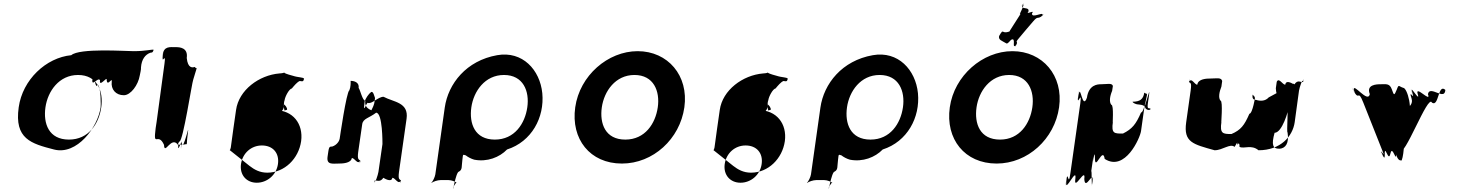

<svg xmlns="http://www.w3.org/2000/svg" viewBox="-20 -1058 9444 1242"><path d="M274 -364C289 -468 362 -573 485 -573C609 -573 650 -468 635 -364C620 -259 554 -155 426 -155C295 -155 259 -259 274 -364ZM441 -701C278 -685 126 -543 101 -364C72 -159 182 -129 329 -91C478 -52 613 -236 631 -364C632 -368 635 -495 611 -511C598 -474 592 -570 579 -550C572 -499 582 -573 578 -547C570 -489 614 -563 627 -539C620 -488 674 -568 670 -542C673 -492 707 -563 703 -531C696 -480 729 -442 781 -442C826 -442 874 -509 884 -569C886 -580 894 -612 892 -622C896 -674 919 -705 953 -717C969 -718 968 -721 974 -736C964 -740 924 -727 845 -727C791 -727 494 -748 441 -701Z M1118 -753C1078 -753 1040 -761 1032 -702C1023 -635 1043 -771 1034 -704C1023 -626 1056 -731 1044 -646C1035 -579 1002 -336 993 -269L987 -230C970 -95 1002 -208 1041 -121C1044 -49 1088 -185 1133 -119C1128 -52 1161 -186 1154 -116C1145 -49 1161 -181 1152 -114C1141 -49 1163 -191 1156 -127C1167 -83 1205 -268 1196 -204C1186 -128 1191 -144 1188 -125C1187 -126 1184 -124 1182 -125C1169 -121 1135 -122 1133 -122C1133 -122 1128 -129 1141 -143C1164 -143 1222 -526 1230 -543C1238 -573 1250 -605 1252 -617C1242 -620 1244 -619 1240 -625C1225 -620 1195 -615 1188 -683C1198 -751 1140 -753 1118 -753Z M1874 -568C1832 -579 1821 -585 1818 -588C1815 -587 1808 -584 1788 -583C1655 -572 1525 -475 1507 -347C1506 -347 1473 -104 1473 -104C1471 -98 1470 -89 1466 -87L1594 15C1625 39 1660 59 1709 59C1821 59 1912 -32 1928 -145C1943 -257 1875 -346 1756 -346C1667 -346 1581 -305 1544 -239C1537 -235 1520 -182 1517 -177C1511 -134 1513 -131 1533 -115C1557 -105 1558 -111 1578 -112C1585 -109 1594 -122 1602 -122C1650 -190 1726 -274 1785 -320C1838 -366 1808 -394 1815 -384C1823 -380 1839 -362 1837 -348C1816 -343 1820 -340 1821 -344C1815 -356 1814 -391 1821 -410C1824 -433 1850 -483 1868 -486C1883 -504 1903 -528 1919 -534C1942 -530 1942 -532 1947 -549C1941 -559 1910 -556 1874 -568ZM1778 3C1768 74 1708 124 1641 124C1575 124 1529 74 1539 3C1549 -67 1605 -117 1674 -117C1746 -117 1788 -67 1778 3ZM1818 -588C1815 -591 1822 -590 1818 -588Z M2171 0C2192 0 2251 -1 2256 -36C2274 -36 2294 9 2308 -17C2308 -17 2306 17 2311 -18C2303 -28 2290 -21 2297 -74L2323 -254C2328 -292 2368 -294 2413 -329C2456 -329 2454 -129 2454 -126L2428 54C2425 72 2406 136 2401 110C2401 110 2397 147 2402 112C2413 103 2437 127 2460 92C2460 92 2513 127 2518 92C2536 92 2557 138 2571 112C2571 112 2569 145 2574 110C2566 100 2554 107 2561 54L2610 -290C2625 -397 2526 -397 2461 -432C2425 -432 2384 -381 2358 -393C2348 -386 2335 -339 2335 -367L2339 -402C2345 -422 2365 -451 2380 -462C2395 -472 2402 -432 2406 -424L2401 -390C2390 -350 2375 -342 2387 -342C2408 -342 2334 -344 2343 -406C2325 -406 2309 -480 2300 -489C2305 -525 2272 -535 2248 -535C2249 -525 2249 -495 2240 -474C2221 -465 2177 -159 2177 -159C2175 -147 2160 -120 2129 -110C2107 -110 2108 -107 2099 -45C2091 10 2131 0 2171 0Z M3029 -364C3044 -468 3117 -573 3240 -573C3365 -573 3406 -468 3391 -364C3376 -259 3309 -155 3181 -155C3051 -155 3014 -259 3029 -364ZM2857 -362 2796 70C2793 88 2780 115 2770 125V126C2781 117 2811 107 2829 107H2882C2900 107 2927 117 2936 126V125C2928 115 2910 164 2913 146C2903 220 2928 52 2949 52C2972 39 2965 21 2971 -24C2976 -62 2972 -59 2993 -53C3005 -43 3029 -30 3048 -25C3131 -9 3211 -40 3260 -91C3419 -142 3503 -298 3488 -455C3473 -606 3360 -730 3196 -701C2997 -666 2879 -517 2857 -362Z M3701 -364C3672 -159 3796 0 4003 0C4205 0 4378 -159 4407 -364C4436 -569 4300 -727 4105 -727C3912 -727 3730 -569 3701 -364ZM3873 -364C3888 -468 3961 -573 4084 -573C4209 -573 4250 -468 4235 -364C4220 -259 4153 -155 4025 -155C3895 -155 3858 -259 3873 -364Z M5003 -568C4961 -579 4950 -585 4947 -588C4944 -587 4937 -584 4917 -583C4784 -572 4654 -475 4636 -347C4635 -347 4602 -104 4602 -104C4600 -98 4599 -89 4595 -87L4723 15C4754 39 4789 59 4838 59C4950 59 5041 -32 5057 -145C5072 -257 5004 -346 4885 -346C4796 -346 4710 -305 4673 -239C4666 -235 4649 -182 4646 -177C4640 -134 4642 -131 4662 -115C4686 -105 4687 -111 4707 -112C4714 -109 4723 -122 4731 -122C4779 -190 4855 -274 4914 -320C4967 -366 4937 -394 4944 -384C4952 -380 4968 -362 4966 -348C4945 -343 4949 -340 4950 -344C4944 -356 4943 -391 4950 -410C4953 -433 4979 -483 4997 -486C5012 -504 5032 -528 5048 -534C5071 -530 5071 -532 5076 -549C5070 -559 5039 -556 5003 -568ZM4907 3C4897 74 4837 124 4770 124C4704 124 4658 74 4668 3C4678 -67 4734 -117 4803 -117C4875 -117 4917 -67 4907 3ZM4947 -588C4944 -591 4951 -590 4947 -588Z M5459 -364C5474 -468 5547 -573 5670 -573C5795 -573 5836 -468 5821 -364C5806 -259 5739 -155 5611 -155C5481 -155 5444 -259 5459 -364ZM5287 -362 5226 70C5223 88 5210 115 5200 125V126C5211 117 5241 107 5259 107H5312C5330 107 5357 117 5366 126V125C5358 115 5340 164 5343 146C5333 220 5358 52 5379 52C5402 39 5395 21 5401 -24C5406 -62 5402 -59 5423 -53C5435 -43 5459 -30 5478 -25C5561 -9 5641 -40 5690 -91C5849 -142 5933 -298 5918 -455C5903 -606 5790 -730 5626 -701C5427 -666 5309 -517 5287 -362Z M6485 -780C6494 -774 6496 -773 6520 -800C6556 -820 6524 -746 6548 -762C6571 -789 6527 -735 6551 -762C6573 -800 6538 -772 6572 -812C6595 -839 6637 -890 6661 -917C6699 -962 6686 -927 6725 -958C6748 -985 6700 -934 6724 -961C6731 -985 6651 -935 6656 -972C6679 -999 6609 -957 6633 -984C6640 -1020 6576 -989 6597 -1030C6620 -1057 6569 -1001 6593 -1028C6619 -1042 6567 -957 6579 -967C6602 -994 6486 -824 6510 -851C6524 -864 6501 -845 6476 -850C6461 -858 6461 -855 6443 -825C6437 -799 6463 -794 6485 -780ZM6124 -364C6095 -159 6220 0 6427 0C6628 0 6802 -159 6831 -364C6860 -569 6724 -727 6529 -727C6336 -727 6153 -569 6124 -364ZM6297 -364C6312 -468 6385 -573 6508 -573C6632 -573 6673 -468 6658 -364C6643 -259 6576 -155 6449 -155C6318 -155 6282 -259 6297 -364Z M7103 -513C7081 -513 7023 -511 7011 -426C6981 -341 6969 -522 6958 -445C6946 -360 6967 -529 6955 -444C6942 -348 6982 -491 6968 -388L6904 63C6890 166 6889 22 6876 118C6864 203 6890 35 6878 120C6867 197 6948 13 6936 100C6924 185 7006 15 6994 100C6999 185 7059 26 7046 120C7034 205 7060 33 7048 118C7037 195 7046 -4 7037 63L7052 -41C7043 47 7063 -119 7063 -34C7063 55 7114 -115 7126 -30C7258 55 7355 -166 7361 -210L7386 -388C7377 -321 7424 -520 7413 -444C7401 -359 7398 -357 7420 -357C7431 -348 7402 -338 7388 -360C7391 -382 7333 -383 7345 -382C7331 -382 7309 -391 7306 -400C7354 -400 7376 -416 7382 -459C7391 -449 7402 -458 7399 -440C7404 -475 7383 -330 7361 -330C7328 -254 7304 -224 7244 -194C7188 -194 7168 -193 7179 -269C7175 -244 7187 -380 7169 -380C7154 -398 7159 -435 7174 -470L7179 -502C7173 -523 7142 -513 7103 -513Z M7810 -550C7788 -550 7730 -549 7725 -510C7707 -510 7687 -559 7673 -529C7673 -529 7676 -567 7671 -528C7679 -518 7690 -529 7682 -472L7653 -266C7635 -137 7698 -125 7837 -86C7889 -86 7937 -132 7966 -108C7970 -110 7990 -158 7985 -122C7985 -122 7987 -161 7982 -122C7981 -118 8000 -149 7998 -108C8028 -93 8074 -125 8121 -86C8265 -86 8342 -177 8355 -267L8383 -472C8386 -490 8406 -558 8411 -528C8411 -528 8414 -568 8409 -529C8398 -520 8375 -549 8352 -510C8352 -510 8299 -549 8294 -510C8276 -510 8253 -559 8239 -529L8233 -487C8235 -434 8261 -389 8306 -371C8316 -371 8301 -199 8309 -201C8320 -129 8295 -100 8259 -96C8211 -94 8204 -123 8225 -199C8273 -199 8314 -336 8320 -379C8323 -397 8343 -465 8353 -475C8358 -514 8357 -517 8336 -517C8304 -508 8273 -496 8250 -462L8187 -428C8165 -403 8132 -403 8105 -412C8087 -412 8079 -421 8083 -446C8091 -436 8100 -434 8097 -416C8101 -442 8083 -322 8062 -322C8029 -246 8006 -217 7946 -191C7890 -191 7870 -193 7881 -269C7877 -244 7893 -407 7875 -407C7860 -425 7867 -463 7881 -498L7886 -534C7880 -559 7849 -550 7810 -550Z M8911 -513C8885 -513 8816 -511 8841 -449C8829 -387 8733 -526 8737 -478C8761 -416 8703 -534 8734 -475C8774 -396 8762 -488 8799 -394C8823 -332 8897 -146 8922 -84C8949 -15 8898 -121 8921 -55C8943 8 8899 -116 8924 -54C8952 4 8923 -128 8952 -64C8980 -4 8968 -124 8997 -64C9026 0 8996 -121 9023 -54C9047 8 9001 -117 9026 -55C9048 3 9007 -142 9033 -84C9061 -24 9218 -456 9243 -394C9289 -363 9281 -524 9331 -475C9355 -413 9304 -540 9329 -478C9329 -401 9228 -511 9217 -449C9241 -387 9131 -513 9151 -449C9170 -389 9095 -519 9115 -464C9139 -402 9088 -524 9113 -462C9141 -393 9087 -493 9111 -421C9131 -357 9029 -349 9054 -287C9051 -160 8975 -193 9003 -84C9020 -19 9033 -20 9047 -20C9066 -70 9059 -158 9083 -282C9125 -344 9083 -490 9057 -490C9029 -498 9029 -517 9016 -480C8998 -437 8998 -439 8983 -481C8969 -520 8945 -513 8911 -513Z"/></svg>

Font: Hussar Przerywany
Style: Obl
Weight: 400
Foundry: Cannot Into Space Fonts
Version: Version 0.982